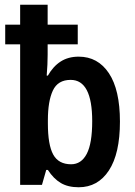

<svg xmlns="http://www.w3.org/2000/svg" viewBox="-20 -780 568 810"><path d="M312 10Q267 10 236.5 -8Q206 -26 182 -63H175L157 0H65V-593H2V-676H65V-760H181V-676H308V-593H181V-549Q181 -529 180 -507Q179 -485 177 -461H182Q204 -500 236 -520.5Q268 -541 312 -541Q393 -541 439.5 -471Q486 -401 486 -267Q486 -132 439.5 -61Q393 10 312 10ZM280 -87Q323 -87 346 -131Q369 -175 369 -269Q369 -443 278 -443Q224 -443 203 -398Q182 -353 182 -273V-259Q182 -169 204.5 -128Q227 -87 280 -87Z"/></svg>

Font: Noto Sans Condensed SemiBold
Style: Regular
Weight: 600
Width: 3
Designer: Monotype Design Team
Foundry: Monotype Imaging Inc.
Version: Version 2.013; ttfautohint (v1.8.4.7-5d5b)